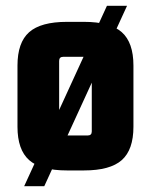

<svg xmlns="http://www.w3.org/2000/svg" viewBox="-20 -575 518 659"><path d="M347 -555H416L132 64H63ZM281 -380H197Q183 -380 183 -366V-124Q183 -110 197 -110H281Q295 -110 295 -124V-366Q295 -380 281 -380ZM40 -140V-350Q40 -429 80 -464.5Q120 -500 210 -500H268Q358 -500 398 -464.5Q438 -429 438 -350V-140Q438 -61 398 -25.5Q358 10 268 10H210Q120 10 80 -25.5Q40 -61 40 -140Z"/></svg>

Font: Gemunu Libre ExtraLight ExtraBold
Style: Regular
Weight: 800
Version: Version 1.100